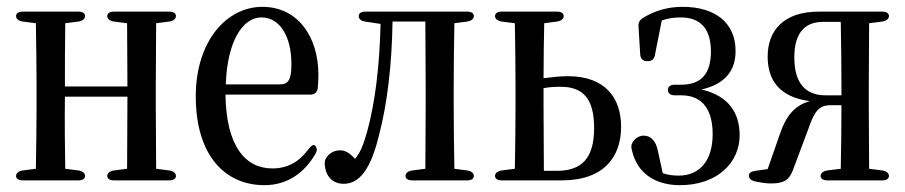

<svg xmlns="http://www.w3.org/2000/svg" viewBox="-20 -541 2649 562"><path d="M47 -13H209C222 -13 229 -18 229 -26C229 -34 222 -40 210 -42L171 -47C170 -100 169 -182 170 -258H353C353 -182 352 -100 352 -47L313 -42C301 -40 294 -34 294 -26C294 -18 301 -13 314 -13H475C488 -13 495 -18 495 -26C495 -34 488 -40 476 -42L437 -47L436 -231V-289L437 -473L476 -478C488 -480 495 -486 495 -494C495 -502 488 -507 475 -507H314C301 -507 294 -502 294 -494C294 -486 301 -480 313 -478L352 -473C352 -422 353 -346 353 -288H170C170 -346 170 -422 171 -473L210 -478C222 -480 229 -486 229 -494C229 -502 222 -507 209 -507H47C34 -507 27 -502 27 -494C27 -486 34 -480 46 -478L85 -473C86 -420 87 -341 87 -289V-231C87 -179 86 -100 85 -47L46 -42C34 -40 27 -34 27 -26C27 -18 34 -13 47 -13Z M754 1C820 1 870 -34 903 -90C909 -100 908 -108 903 -114C898 -120 891 -115 882 -103C854 -66 821 -48 777 -48C699 -48 642 -112 640 -264H888C900 -264 908 -270 910 -282C911 -294 912 -306 912 -322C912 -433 852 -521 748 -521C643 -521 553 -420 553 -259C553 -88 637 1 754 1ZM641 -294C645 -421 691 -490 745 -490C799 -490 833 -435 833 -353C833 -310 825 -294 800 -294Z M986 -3C1030 -3 1065 -42 1090 -148C1113 -235 1127 -349 1129 -478H1225L1226 -289V-231L1225 -47L1186 -42C1174 -40 1167 -34 1167 -26C1167 -18 1174 -13 1187 -13H1347C1360 -13 1367 -18 1367 -26C1367 -34 1360 -40 1348 -42L1310 -47C1309 -100 1308 -179 1308 -231V-289C1308 -341 1309 -420 1310 -473L1348 -478C1360 -480 1367 -486 1367 -494C1367 -502 1360 -507 1347 -507H1050C1037 -507 1030 -502 1030 -494C1030 -486 1036 -480 1048 -478L1094 -471C1091 -347 1078 -241 1055 -157C1044 -117 1034 -93 1019 -76C1006 -91 992 -101 976 -101C958 -101 944 -93 935 -79C930 -71 930 -65 931 -55C935 -22 956 -3 986 -3Z M1610 -41H1572L1571 -231V-283C1587 -286 1603 -287 1621 -287C1687 -287 1719 -252 1719 -166C1719 -78 1683 -41 1610 -41ZM1449 -13H1624C1749 -13 1798 -83 1798 -170C1798 -254 1752 -318 1642 -318C1619 -318 1594 -315 1571 -312C1571 -362 1572 -428 1573 -473L1611 -478C1623 -480 1630 -486 1630 -494C1630 -502 1623 -507 1610 -507H1449C1436 -507 1429 -502 1429 -494C1429 -486 1436 -480 1448 -478L1487 -473C1488 -420 1489 -341 1489 -289V-231C1489 -179 1488 -100 1487 -47L1448 -42C1436 -40 1429 -34 1429 -26C1429 -18 1436 -13 1449 -13Z M1970 1C2082 1 2145 -67 2145 -145C2145 -210 2113 -261 2033 -279C2106 -295 2134 -339 2133 -393C2133 -471 2077 -521 1978 -521C1935 -521 1897 -510 1861 -488C1852 -482 1848 -474 1849 -463L1854 -381C1855 -369 1862 -362 1874 -362H1876C1888 -362 1895 -368 1897 -380L1917 -481C1934 -487 1951 -490 1972 -490C2030 -490 2060 -458 2061 -392C2061 -326 2034 -293 1973 -293H1955C1942 -293 1935 -287 1935 -278C1935 -268 1942 -262 1955 -262H1974C2040 -262 2066 -215 2066 -148C2066 -71 2028 -27 1967 -27C1949 -27 1935 -29 1920 -34L1906 -98C1900 -130 1884 -144 1864 -144C1852 -144 1839 -137 1832 -125C1827 -117 1827 -109 1830 -100C1845 -34 1898 1 1970 1Z M2562 -507H2377C2273 -507 2227 -451 2227 -375C2227 -308 2260 -257 2350 -245C2305 -232 2280 -200 2263 -149L2227 -46L2191 -41C2179 -39 2172 -35 2172 -27C2172 -19 2178 -13 2190 -10C2205 -7 2221 -4 2236 -4C2281 -4 2293 -18 2305 -54L2344 -158C2363 -213 2375 -233 2411 -233H2443C2443 -173 2442 -98 2441 -47L2401 -42C2389 -40 2382 -34 2382 -26C2382 -18 2389 -13 2402 -13H2562C2575 -13 2582 -18 2582 -26C2582 -34 2575 -40 2563 -42L2524 -47L2523 -231V-289L2524 -473L2563 -478C2575 -480 2582 -486 2582 -494C2582 -502 2575 -507 2562 -507ZM2305 -373C2305 -441 2333 -477 2389 -477H2441C2442 -424 2443 -342 2443 -289V-262H2396C2336 -262 2305 -300 2305 -373Z"/></svg>

Font: 寒蝉锦书宋 CompactLight
Style: Bold
Weight: 400
Width: 4
Designer: 寒蝉锦书宋{Warren} 思源宋体{Ryoko NISHIZUKA 西塚涼子 (kana & ideographs); Frank Grießhammer (Latin, Greek & Cyrillic); Wenlong ZHANG 
Foundry: Adobe & ChillType
Version: Version 2.000;Glyphs 3.1.1 (3135)